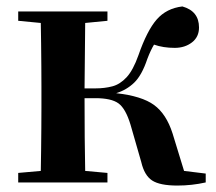

<svg xmlns="http://www.w3.org/2000/svg" viewBox="-20 -572 676 602"><path d="M422.9 -64 389.2 -181.2Q374 -231.4 351.6 -247.8Q329.1 -264.2 278.8 -264.2H245.1Q245.1 -202.6 245.6 -141.1Q246.1 -79.6 247.1 -36.1L316.9 -29.8V0H37.1V-29.8L107.9 -36.1Q108.4 -64.9 108.9 -100.6Q109.4 -136.2 109.6 -171.6Q109.9 -207 109.9 -234.9V-300.8Q109.9 -329.1 109.6 -364.5Q109.4 -399.9 108.9 -435.5Q108.4 -471.2 107.9 -500L37.1 -506.8V-536.1H316.9V-506.8L247.1 -500L245.1 -294.9H279.8Q308.1 -294.9 332.3 -301.3Q356.4 -307.6 377 -329.8Q397.5 -352.1 414.1 -398.9Q440.9 -476.1 471.4 -511Q502 -545.9 551.8 -551.8Q604 -537.1 604 -485.8Q604 -456.1 581.8 -439Q559.6 -421.9 527.8 -421.9Q491.7 -421.9 462.9 -432.1Q452.1 -414.1 441.9 -387.2Q424.8 -335.9 400.6 -312.7Q376.5 -289.6 344.2 -279.8Q424.3 -271 462.9 -242.9Q501.5 -214.8 521 -153.8L557.1 -36.1L625 -27.8V0Q581.5 9.8 536.1 9.8Q481.4 9.8 457 -6.1Q432.6 -22 422.9 -64Z"/></svg>

Font: Source Han Serif TW
Style: Bold
Weight: 700
Designer: Ryoko NISHIZUKA Ë•øÂ°öÊ∂ºÂ≠ê (kana & ideographs); Frank Grie√ühammer (Latin, Greek & Cyrillic); Wenlong ZHANG Âº†ÊñáÈæô 
Foundry: Adobe
Version: Version 2.003;hotconv 1.1.1;makeotfexe 2.6.0